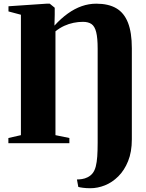

<svg xmlns="http://www.w3.org/2000/svg" viewBox="-20 -777 792 1042"><path d="M405 237.5 397.5 197Q409 197 424.8 194.8Q440.5 192.5 455.5 185Q472.5 176.5 483.2 162.5Q494 148.5 499.8 126.2Q505.5 104 507.8 72.2Q510 40.5 510 -3V-512.5Q510 -571 502 -602.8Q494 -634.5 476.5 -646.5Q459 -658.5 430 -658.5Q404.5 -658.5 379 -653.2Q353.5 -648 328.8 -636.8Q304 -625.5 281 -607V-43.5L356.5 -28V0H25.5V-28L93.5 -43.5V-697L26 -715V-743L232.5 -757H250L277 -735V-697L275.5 -638Q311 -677 348 -703.5Q385 -730 423.5 -743.5Q462 -757 502.5 -757Q568.5 -757 611 -732.2Q653.5 -707.5 674.5 -654Q695.5 -600.5 695.5 -515V-21Q695.5 47.5 675.2 97.5Q655 147.5 622 180.2Q589 213 549.5 228.8Q510 244.5 470.5 244.5Q448 244.5 430.8 242.2Q413.5 240 405 237.5Z"/></svg>

Font: Merriweather 120pt Black
Style: Regular
Weight: 900
Designer: Eben Sorkin
Foundry: Eben Sorkin
Version: Version 2.100